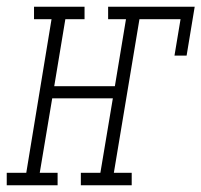

<svg xmlns="http://www.w3.org/2000/svg" viewBox="-63 -550 598 570"><path d="M-43 0V-37H15L90 -493H38V-530H188V-493H131L98 -294H278L311 -493H258V-530H515L491 -385H455L473 -493H351L275 -37H328V0H177V-37H235L272 -258H92L55 -37H108V0Z"/></svg>

Font: Iosevka Slab XLtObl
Style: Regular
Weight: 200
Italic angle: -9°
Monospace: yes
Designer: Belleve Invis
Foundry: Belleve Invis
Version: Version 11.1.1; ttfautohint (v1.8.3)